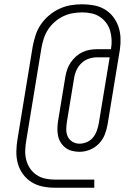

<svg xmlns="http://www.w3.org/2000/svg" viewBox="-20 -789 640 898"><path d="M236 89Q206 89 178 83Q150 77 127 62.5Q104 48 87.5 25.5Q71 3 63.5 -24Q56 -51 56.5 -80.5Q57 -110 62 -139L133 -572Q138 -598 146.5 -624.5Q155 -651 171 -674.5Q187 -698 209.5 -717Q232 -736 258 -748Q284 -760 310.5 -764.5Q337 -769 364 -769Q392 -769 419 -764Q446 -759 468.5 -746Q491 -733 507.5 -712.5Q524 -692 533 -667Q542 -642 543.5 -614.5Q545 -587 541 -559L483 -206Q479 -182 469.5 -158.5Q460 -135 442 -116.5Q424 -98 400 -88.5Q376 -79 352 -79Q334 -79 316.5 -83.5Q299 -88 286 -98Q273 -108 264 -122.5Q255 -137 251.5 -154Q248 -171 248.5 -189Q249 -207 252 -226L286 -432Q289 -449 295 -466Q301 -483 311.5 -498Q322 -513 336 -525.5Q350 -538 366.5 -545.5Q383 -553 400.5 -556Q418 -559 435 -559H499Q503 -581 502 -603Q501 -625 495 -645.5Q489 -666 476.5 -682.5Q464 -699 446.5 -710.5Q429 -722 408 -726.5Q387 -731 364 -731Q342 -731 319.5 -727Q297 -723 276 -713Q255 -703 236.5 -687Q218 -671 205 -651Q192 -631 185 -609.5Q178 -588 174 -566L103 -133Q99 -110 98 -87Q97 -64 102.5 -42Q108 -20 120 -2Q132 16 150 28.5Q168 41 190 46Q212 51 236 51H421V89ZM352 -117Q369 -117 386.5 -124.5Q404 -132 415.5 -146.5Q427 -161 433 -178Q439 -195 442 -212L493 -521H435Q416 -521 397 -515Q378 -509 363 -495.5Q348 -482 339 -463.5Q330 -445 327 -426L293 -220Q290 -201 290 -183Q290 -165 297 -150Q304 -135 319 -126Q334 -117 352 -117Z"/></svg>

Font: Iosevka Extralight Extended
Style: Italic
Weight: 200
Width: 7
Italic angle: -9°
Monospace: yes
Designer: Belleve Invis
Foundry: Belleve Invis
Version: Version 32.5.0; ttfautohint (v1.8.4)